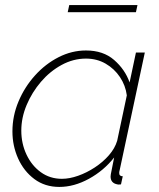

<svg xmlns="http://www.w3.org/2000/svg" viewBox="-20 -727 625 757"><path d="M214 10Q157 10 115.5 -21Q74 -52 51.5 -102Q29 -152 29 -209Q29 -270 53 -327Q77 -384 118 -429.5Q159 -475 211 -501.5Q263 -528 319 -528Q387 -528 430 -490.5Q473 -453 491 -402L516 -520H551L452 -57Q450 -50 450 -45Q450 -32 464 -32L457 0Q453 0 449.5 0.5Q446 1 443 0Q416 -5 416 -31Q416 -35 417 -40.5Q418 -46 421 -60.5Q424 -75 430 -106Q389 -54 330.5 -22Q272 10 214 10ZM224 -22Q254 -22 288 -34Q322 -46 354 -67Q386 -88 409.5 -115Q433 -142 442 -172L480 -351Q475 -390 453 -423Q431 -456 396.5 -476Q362 -496 319 -496Q269 -496 223 -471Q177 -446 141.5 -404.5Q106 -363 85 -313Q64 -263 64 -212Q64 -161 84.5 -117.5Q105 -74 141 -48Q177 -22 224 -22ZM247 -679 253 -707H522L516 -679Z"/></svg>

Font: Raleway ExtraLight
Style: Italic
Weight: 200
Italic angle: -12°
Designer: Matt McInerney, Pablo Impallari, Rodrigo Fuenzalida
Foundry: Matt McInerney, Pablo Impallari, Rodrigo Fuenzalida
Version: Version 4.026